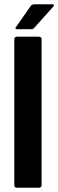

<svg xmlns="http://www.w3.org/2000/svg" viewBox="-20 -880 273 900"><path d="M47 -12V-696Q47 -708 60 -708H161Q175 -708 175 -696V-12Q175 0 161 0H60Q47 0 47 -12ZM62 -743Q53 -743 52.5 -746.5Q52 -750 59 -759L124 -852Q129 -860 145 -860H225Q231 -860 233 -857Q235 -854 228 -847L141 -750Q136 -744 132 -743.5Q128 -743 120 -743Z"/></svg>

Font: Glory
Style: Bold
Weight: 700
Designer: Robert Leuschke
Foundry: Robert Leuschke
Version: Version 1.011